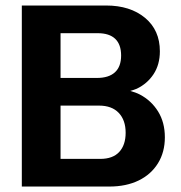

<svg xmlns="http://www.w3.org/2000/svg" viewBox="-20 -684 662 704"><path d="M60 -663.8V0H380.8C422 0 457.8 -7.4 488.1 -22.1C518.6 -36.9 542.2 -57.9 559.2 -85.3C576.1 -112.6 584.5 -144.4 584.5 -180.7C584.5 -216.9 576.2 -248.4 559.7 -275.2C543.1 -301.9 520.8 -322.7 492.8 -337.4C481.7 -343.2 469.7 -347.1 457.6 -350.6C465.5 -353.2 473.8 -355.1 481.3 -358.6C507.1 -370.9 527.7 -388.7 543.1 -412.1C558.4 -435.4 566.2 -463.4 566.2 -496C566.2 -547.6 548 -588.5 511.8 -618.6C475.5 -648.7 427.9 -663.8 368.9 -663.8ZM417.1 -126.8C401.5 -109.9 378.3 -101.4 347.6 -101.4H202V-296.8H343C374.4 -296.8 398.5 -287.9 415.4 -270.1C432.3 -252.3 440.7 -228 440.7 -197.3C440.7 -167.2 432.8 -143.7 417.1 -126.8ZM424.1 -480.3C424.1 -453.2 416.5 -432.8 401.5 -419C386.5 -405.2 364.5 -398.2 335.6 -398.2H202V-562.3H338.4C366.6 -562.3 388 -555.4 402.5 -541.6C416.9 -527.8 424.1 -507.3 424.1 -480.3Z"/></svg>

Font: Diatome Awesome Bold
Style: Regular
Weight: 400
Designer: 15.100.17
Foundry: 15.100.17
Version: Version 1.010;Fontself Maker 3.5.8